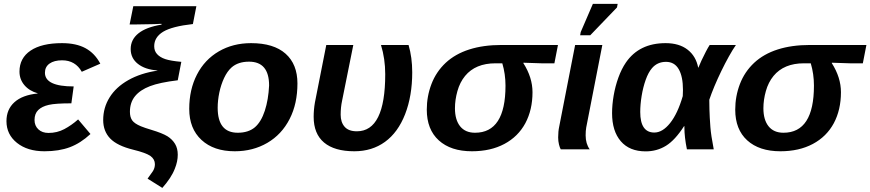

<svg xmlns="http://www.w3.org/2000/svg" viewBox="-20 -756 4406 972"><path d="M225.6 -83Q269 -83 305.4 -102.3Q341.8 -121.6 375.5 -151.4L438 -77.6Q388.2 -31.2 333.5 -10.7Q278.8 9.8 205.1 9.8Q119.1 9.8 65.9 -32.7Q12.7 -75.2 12.7 -142.6Q12.7 -202.1 53 -238.5Q93.3 -274.9 170.4 -282.7L170.9 -283.7Q127.9 -295.9 103.3 -325.2Q78.6 -354.5 78.6 -393.6Q78.6 -461.9 134.8 -499.8Q190.9 -537.6 293.9 -537.6Q365.7 -537.6 412.8 -512Q460 -486.3 487.8 -433.6L394 -392.6Q377.9 -421.4 353 -436Q328.1 -450.7 294.4 -450.7Q253.9 -450.7 230.7 -434.1Q207.5 -417.5 207.5 -387.7Q207.5 -318.4 353 -318.4L341.3 -232.9Q260.3 -232.9 227.1 -225.1Q192.4 -217.3 173.6 -199Q154.8 -180.7 154.8 -148.4Q154.8 -119.6 174.1 -101.3Q193.4 -83 225.6 -83Z M760.7 -522Q760.7 -497.6 775.4 -481.9Q790 -465.8 816.7 -456.8Q843.3 -447.8 897.9 -442.9L879.9 -349.6Q787.6 -338.4 739.3 -319.8Q689.5 -300.8 663.6 -269Q637.7 -237.3 637.7 -189.9Q637.7 -163.1 649.2 -146.7Q660.6 -130.4 693.4 -116.7Q713.4 -108.4 746.6 -98.6Q801.8 -82 828.1 -65.9Q852.5 -50.3 866.2 -27.6Q879.9 -4.9 879.9 27.3Q879.9 61.5 865.2 97.7Q856 121.6 840.1 145.8Q824.2 169.9 801.8 195.3L727.1 148.4Q742.2 128.4 753.2 111.8Q764.2 95.2 764.2 75.2Q764.2 50.3 741.7 33.7Q718.8 17.6 654.8 2Q573.2 -18.1 537.8 -54.9Q502.4 -91.8 502.4 -148.4Q502.4 -210.9 534.7 -262.7Q566.9 -314.9 629.4 -350.3Q691.9 -385.7 776.9 -398.4V-399.4Q714.8 -403.8 678.2 -432.6Q641.6 -461.4 641.6 -507.8Q641.6 -555.7 680.9 -587.2Q720.2 -618.7 797.4 -631.3L798.3 -635.3Q794.9 -635.3 784.9 -635Q774.9 -634.8 760.7 -633.8L673.3 -632.3H636.2L654.8 -724.6H974.1L956.5 -634.3Q851.1 -622.6 805.7 -595.2Q760.7 -567.4 760.7 -522Z M1485.8 -333.5Q1485.8 -283.2 1476.1 -238Q1466.3 -192.9 1446.3 -153.8Q1406.2 -75.2 1333.3 -32.7Q1260.3 9.8 1168.5 9.8Q1062 9.8 1000 -47.6Q938 -105 938 -204.6Q938 -302.7 977.1 -378.4Q1016.1 -454.1 1087.6 -495.8Q1159.2 -537.6 1251 -537.6Q1365.7 -537.6 1425.8 -484.1Q1485.8 -430.7 1485.8 -333.5ZM1342.3 -323.2Q1342.3 -443.8 1240.7 -443.8Q1185.5 -443.8 1152.3 -414.6Q1130.4 -395 1114.5 -361.1Q1098.6 -327.1 1090.3 -287.4Q1082 -247.6 1082 -210.4Q1082 -147 1107.4 -115.5Q1132.8 -84 1183.6 -84Q1210.9 -84 1232.7 -91.1Q1254.4 -98.1 1270.5 -111.8Q1302.2 -139.2 1320.6 -195.3Q1338.9 -251.5 1342.3 -323.2Z M2030.8 -177.7Q1994.6 -85.4 1929 -37.8Q1863.3 9.8 1773.9 9.8Q1673.3 9.8 1620.6 -34.4Q1567.9 -78.6 1567.9 -164.6Q1567.9 -200.2 1574.2 -236.8L1631.8 -528.3H1768.6L1711.9 -246.6Q1704.6 -212.4 1704.6 -175.3Q1704.6 -137.2 1724.6 -114.3Q1744.6 -91.3 1786.6 -91.3Q1858.4 -91.3 1894.3 -163.6Q1930.2 -235.8 1930.2 -380.4Q1930.2 -458.5 1908.7 -528.3H2048.3Q2066.9 -465.3 2066.9 -390.1Q2066.9 -270.5 2030.8 -177.7Z M2369.1 9.8Q2262.2 9.8 2201.4 -45.4Q2140.6 -100.6 2140.6 -200.7Q2140.6 -268.6 2164.3 -330.6Q2188 -392.6 2236.3 -438Q2284.7 -482.9 2355.7 -505.6Q2426.8 -528.3 2518.6 -528.3H2804.7L2786.6 -435.5H2721.2L2629.9 -438.5L2629.4 -436.5Q2675.8 -363.8 2675.8 -289.1Q2675.8 -200.2 2639.6 -132.3Q2603 -64.5 2533.4 -27.3Q2463.9 9.8 2369.1 9.8ZM2384.8 -84Q2539.1 -84 2539.1 -322.3Q2539.1 -381.3 2522.9 -435.5H2488.3Q2387.2 -435.5 2334.5 -371.6Q2308.1 -339.4 2295.7 -294.9Q2283.2 -250.5 2283.2 -208Q2283.2 -149.4 2309.3 -116.7Q2335.4 -84 2384.8 -84Z M2944.8 -70.8Q2944.8 -28.8 2965.3 0H2818.8Q2814 -7.8 2809.8 -24.7Q2805.7 -41.5 2805.7 -60.5Q2805.7 -90.8 2811 -115.2L2891.6 -528.3H3029.3L2947.8 -110.8Q2944.8 -94.2 2944.8 -70.8ZM3103.5 -718.3 2968.3 -577.6H2917L2919.9 -593.8L2981.4 -736.3H3106.9Z M3349.6 -537.6Q3418.5 -537.6 3460.9 -504.6Q3503.4 -471.7 3514.6 -413.6H3515.6Q3521 -427.7 3531.5 -450.2Q3542 -472.7 3553.5 -494.6Q3564.9 -516.6 3572.8 -528.3H3705.6Q3689 -504.4 3669.7 -469.7Q3650.4 -435.1 3631.6 -396.2Q3612.8 -357.4 3596.9 -319.6Q3581.1 -281.7 3570.8 -251Q3570.8 -225.6 3571.5 -202.9Q3572.3 -180.2 3573.2 -160.2Q3574.7 -133.8 3576.4 -112.1Q3578.1 -90.3 3582 -64.7Q3585.9 -39.1 3593.3 0H3457.5Q3444.8 -62 3444.8 -109.9V-117.2H3442.9Q3397.5 -46.4 3351.6 -18.1Q3305.7 10.3 3248.5 10.3Q3167 10.3 3122.8 -41Q3078.6 -92.3 3078.6 -183.1Q3078.6 -225.6 3086.7 -272.5Q3094.7 -319.3 3110.6 -363.3Q3126.5 -407.2 3148.9 -439.9Q3216.3 -537.6 3349.6 -537.6ZM3351.6 -442.9Q3308.1 -442.9 3280.8 -411.1Q3262.2 -389.6 3248.8 -351.8Q3235.4 -314 3228.3 -270.5Q3221.2 -227.1 3221.2 -189Q3221.2 -85 3292.5 -85Q3334 -85 3372.3 -132.8Q3410.6 -180.7 3436.5 -269.5L3437.5 -300.8Q3437.5 -368.7 3416 -405.8Q3394.5 -442.9 3351.6 -442.9Z M3930.7 9.8Q3823.7 9.8 3762.9 -45.4Q3702.1 -100.6 3702.1 -200.7Q3702.1 -268.6 3725.8 -330.6Q3749.5 -392.6 3797.9 -438Q3846.2 -482.9 3917.2 -505.6Q3988.3 -528.3 4080.1 -528.3H4366.2L4348.1 -435.5H4282.7L4191.4 -438.5L4190.9 -436.5Q4237.3 -363.8 4237.3 -289.1Q4237.3 -200.2 4201.2 -132.3Q4164.6 -64.5 4095 -27.3Q4025.4 9.8 3930.7 9.8ZM3946.3 -84Q4100.6 -84 4100.6 -322.3Q4100.6 -381.3 4084.5 -435.5H4049.8Q3948.7 -435.5 3896 -371.6Q3869.6 -339.4 3857.2 -294.9Q3844.7 -250.5 3844.7 -208Q3844.7 -149.4 3870.8 -116.7Q3897 -84 3946.3 -84Z"/></svg>

Font: Arimo
Style: Italic
Weight: 400
Italic angle: -12°
Designer: Steve Matteson
Foundry: Monotype Imaging Inc.
Version: Version 1.33